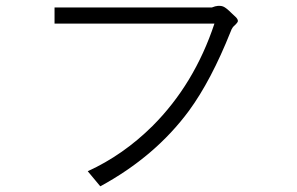

<svg xmlns="http://www.w3.org/2000/svg" viewBox="-20 -696 1040 672"><path d="M170.9 -669.9V-613.3H730.5Q660.2 -401.4 513.7 -254.9Q411.1 -153.3 287.1 -96.7L331.1 -43.9Q523.4 -148.4 641.6 -308.6Q718.8 -414.1 787.1 -585Q790 -593.8 794.9 -600.6Q797.9 -604.5 804.7 -610.4Q811.5 -617.2 812.5 -621.1Q813.5 -627 806.6 -634.8L790 -650.4Q771.5 -668.9 761.7 -672.9Q745.1 -679.7 721.7 -669.9Z"/></svg>

Font: Dotum
Style: Regular
Weight: 400
Version: Version 2.21